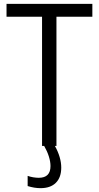

<svg xmlns="http://www.w3.org/2000/svg" viewBox="-20 -760 514 1000"><path d="M199 -673H14V-740H461V-673H274V0H266Q299 60 299 113Q299 164 271 192Q243 220 191 220Q159 220 124 209V156Q138 161 153.5 163.5Q169 166 182 166Q243 166 243 105Q243 82 234.5 55Q226 28 210 0H199Z"/></svg>

Font: Encode Sans Compressed
Style: Regular
Weight: 400
Designer: Pablo Impallari, Andres Torresi
Foundry: Pablo Impallari, Andres Torresi
Version: Version 1.000; ttfautohint (v1.00) -l 8 -r 50 -G 200 -x 14 -